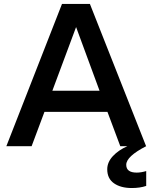

<svg xmlns="http://www.w3.org/2000/svg" viewBox="-20 -740 771 972"><path d="M588.9 0 523.9 -173.8H205.1L140.1 0H12.2L293.9 -720.2H435.1L719.2 -1L720.2 0Q619.1 51.8 619.1 94.2Q619.1 133.8 671.9 133.8Q694.3 133.8 720.2 126V201.2Q688.5 211.9 647 211.9Q591.3 211.9 557.1 188Q522.9 164.1 522.9 117.2Q522.9 81.1 551.3 50.5Q579.6 20 625 0ZM245.1 -280.8H483.9L365.2 -603Z"/></svg>

Font: Aspekta 550
Style: Regular
Weight: 550
Designer: Ivo Dolenc
Version: Version 2.000